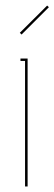

<svg xmlns="http://www.w3.org/2000/svg" viewBox="-20 -676 197 696"><path d="M58.1 -550.8 51.8 -557.1 150.9 -655.8 157.2 -649.9ZM70.8 -455.1H54.2V-463.9H80.1V0H70.8Z"/></svg>

Font: Rawengulk
Style: Ultralight
Weight: 200
Version: Version 0.92